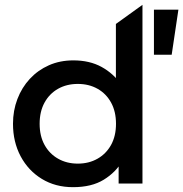

<svg xmlns="http://www.w3.org/2000/svg" viewBox="-20 -760 759 795"><path d="M282.1 15Q209.4 15 153.3 -19.2Q97.2 -53.4 65.5 -112.8Q33.8 -172.2 33.8 -247.5Q33.8 -302.1 52 -349.8Q70.1 -397.4 103.4 -433.4Q136.7 -469.4 182.4 -489.7Q228.1 -510 283.6 -510Q351.1 -510 400.5 -482.9Q450 -455.8 483.2 -408.1L459.9 -383.4V-660.8L569.9 -740V0H471.2V-119.1L486.9 -94.1Q460 -46.9 409.8 -16Q359.6 15 282.1 15ZM302.2 -82.5Q348 -82.5 383.7 -102.8Q419.4 -123 439.9 -159.9Q460.3 -196.9 460.3 -247.5Q460.3 -298.1 440 -335.2Q419.6 -372.3 383.9 -392.4Q348.2 -412.5 302.2 -412.5Q256.2 -412.5 220.5 -392.4Q184.8 -372.3 164.4 -335.2Q144.1 -298.1 144.1 -247.5Q144.1 -196.9 164.5 -159.9Q184.9 -123 220.7 -102.8Q256.4 -82.5 302.2 -82.5ZM617.4 -533.5V-720H718.7L690.9 -533.5Z"/></svg>

Font: Geologica-Sharp
Style: Regular
Weight: 100
Designer: Sindre Bremnes, Frode Helland
Foundry: Monokrom Skriftforlag AS
Version: Version 1.010;gftools[0.9.28]